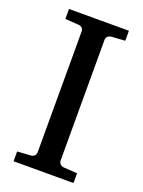

<svg xmlns="http://www.w3.org/2000/svg" viewBox="-130 -733 591 795"><g transform="rotate(20 165.0 -335.5)"><path d="M33 0H297V-43L236 -47C225 -48 215 -58 215 -69V-602C215 -613 225 -622 236 -623L297 -627V-671H33V-627L93 -623C105 -622 114 -614 114 -602V-69C114 -57 105 -48 93 -47L33 -43Z"/></g></svg>

Font: Veleka
Style: Regular
Weight: 400
Designer: Stefan Peev, Context Ltd, 2016; SIL International, 1997-2014.
Foundry: Stefan Peev, Context Ltd, 2016
Version: Version 1.000